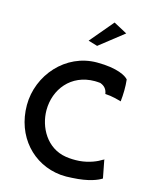

<svg xmlns="http://www.w3.org/2000/svg" viewBox="-138 -1055 925 1148"><g transform="rotate(15 324.5 -481.0)"><path d="M304 -818 361 -801 510 -918 426 -963ZM572 -153C546 -136 497 -114 436 -109C407 -107 379 -108 353 -112C230 -131 168 -248 168 -352C168 -480 255 -594 403 -594C414 -594 425 -593 436 -592H437L439 -591C463 -582 479 -565 483 -536C527 -534 565 -522 583 -517C588 -561 589 -609 584 -653C569 -671 515 -705 387 -705C193 -705 47 -536 47 -351C47 -158 177 -17 349 0C373 2 396 2 420 0C526 -5 578 -30 600 -44L578 -158C577 -157 576 -154 574 -153Z"/></g></svg>

Font: Bluebird
Style: Li
Weight: 300
Designer: Jasper
Foundry: Cannot Into Space Fonts
Version: Version 0.98